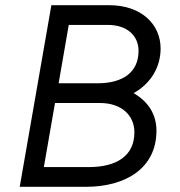

<svg xmlns="http://www.w3.org/2000/svg" viewBox="-20 -720 692 740"><path d="M56 0H311C466 0 583 -73 583 -216C583 -279 552 -328 495 -361C561 -398 599 -461 599 -533C599 -627 524 -700 401 -700H178ZM322 -76H149L192 -323H365C450 -323 498 -274 498 -210C498 -119 429 -76 322 -76ZM206 -399 245 -624H395C473 -624 514 -580 514 -524C514 -441 453 -399 356 -399Z"/></svg>

Font: Fixel Display
Style: Italic
Weight: 400
Italic angle: -10°
Designer: AlfaBravo + MacPaw
Foundry: Kyrylo Tkachov, Marchela Mozhyna, Serhii Makarenko, Maria Weinstein, Zakhar Kryvoshyya
Version: Version 1.210;Glyphs 3.2 (3217)